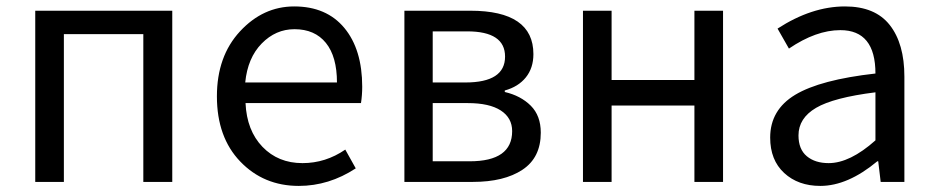

<svg xmlns="http://www.w3.org/2000/svg" viewBox="-20 -577 2969 609"><path d="M91.8 0V-543H526.4V0H434.6V-468.8H182.6V0Z M927.7 12.7Q816.4 12.7 742.2 -64.5Q668 -141.6 668 -271.5Q668 -398.4 741.2 -477.5Q814.5 -556.6 913.1 -556.6Q1015.6 -556.6 1072.3 -488.3Q1128.9 -419.9 1128.9 -301.8Q1128.9 -275.4 1125 -250H758.8Q762.7 -163.1 812.5 -111.3Q862.3 -59.6 939.5 -59.6Q1012.7 -59.6 1075.2 -102.5L1108.4 -43Q1023.4 12.7 927.7 12.7ZM757.8 -315.4H1048.8Q1048.8 -397.5 1013.7 -440.9Q978.5 -484.4 914.1 -484.4Q854.5 -484.4 810.1 -439Q765.6 -393.6 757.8 -315.4Z M1262.7 0V-543H1471.7Q1671.9 -543 1671.9 -405.3Q1671.9 -361.3 1647.9 -331.5Q1624 -301.8 1581.1 -290V-285.2Q1631.8 -273.4 1663.6 -241.7Q1695.3 -210 1695.3 -156.2Q1695.3 -77.1 1637.2 -38.6Q1579.1 0 1479.5 0ZM1352.5 -315.4H1456.1Q1582 -315.4 1582 -397.5Q1582 -477.5 1461.9 -477.5H1352.5ZM1352.5 -65.4H1469.7Q1604.5 -65.4 1604.5 -161.1Q1604.5 -203.1 1568.4 -226.6Q1532.2 -250 1463.9 -250H1352.5Z M1829.1 0V-543H1919.9V-323.2H2182.6V-543H2273.4V0H2182.6V-242.2H1919.9V0Z M2582 12.7Q2511.7 12.7 2467.3 -28.3Q2422.9 -69.3 2422.9 -140.6Q2422.9 -228.5 2502.4 -276.4Q2582 -324.2 2756.8 -343.8Q2756.8 -481.4 2645.5 -481.4Q2568.4 -481.4 2482.4 -422.9L2446.3 -486.3Q2554.7 -556.6 2660.2 -556.6Q2755.9 -556.6 2802.2 -497.6Q2848.6 -438.5 2848.6 -334V0H2773.4L2765.6 -65.4H2762.7Q2668.9 12.7 2582 12.7ZM2608.4 -59.6Q2675.8 -59.6 2756.8 -131.8V-284.2Q2624 -267.6 2568.4 -234.9Q2512.7 -202.1 2512.7 -147.5Q2512.7 -103.5 2539.1 -81.5Q2565.4 -59.6 2608.4 -59.6Z"/></svg>

Font: Gen Shin Gothic Regular
Style: Regular
Weight: 400
Designer: [Source Han Sans]
Ryoko NISHIZUKA  (kana & ideographs); Paul D. Hunt (Latin, Greek & Cyrillic); Wenlong ZHANG  (bopomofo
Version: Version 1.002.20150607